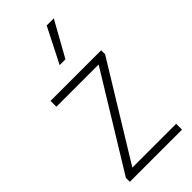

<svg xmlns="http://www.w3.org/2000/svg" viewBox="-254 -862 916 916"><g transform="rotate(-45 203.5 -404.0)"><path d="M28.5 0V-26.5L319 -501H34V-540.5H375.5V-514L85 -39.5H380.5V0ZM185.5 -630.5 275.5 -808H323.5L224.5 -630.5Z"/></g></svg>

Font: Encode Sans SemiCondensed SemiCondensed ExtraLight
Style: Regular
Weight: 200
Width: 4
Designer: Multiple Designers
Foundry: Impallari Type
Version: Version 3.000; ttfautohint (v1.8.3) -l 8 -r 50 -G 200 -x 14 